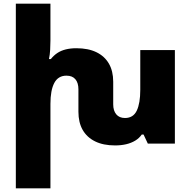

<svg xmlns="http://www.w3.org/2000/svg" viewBox="-20 -780 1037 1043"><path d="M742 -508H930V0H783L760 -49H750Q736 -29 714.5 -16Q693 -3 665.5 3.5Q638 10 605 10Q541 10 496.5 -12Q452 -34 429 -74.5Q406 -115 406 -173V-295Q406 -330 389.5 -349.5Q373 -369 341 -369Q296 -369 275 -329.5Q254 -290 254 -216V243H66V-760H254V-560Q254 -536 252.5 -509.5Q251 -483 246 -459H256Q272 -479 291.5 -492Q311 -505 337 -511.5Q363 -518 395 -518Q459 -518 503.5 -496.5Q548 -475 571.5 -434.5Q595 -394 595 -336V-213Q595 -179 611.5 -159Q628 -139 659 -139Q704 -139 723 -179Q742 -219 742 -292Z"/></svg>

Font: Noto Sans Armenian Black
Style: Regular
Weight: 900
Version: Version 2.007